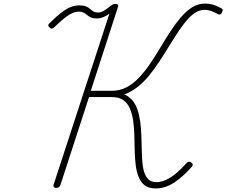

<svg xmlns="http://www.w3.org/2000/svg" viewBox="-20 -1035 1264 1072"><path d="M849 17Q811 17 788.5 0Q766 -17 754 -47Q742 -77 737.5 -115Q733 -153 732 -195.5Q731 -238 730 -280.5Q729 -323 723.5 -361Q718 -399 705.5 -428.5Q693 -458 669 -475.5Q645 -493 604 -493H477L317 -1Q314 6 309 10Q304 14 293 14Q284 14 280.5 9Q277 4 279 -3L591 -959Q574 -946 556 -939Q538 -932 520 -932Q500 -932 488 -937.5Q476 -943 466.5 -951Q457 -959 447 -964.5Q437 -970 423 -970Q403 -970 382.5 -961Q362 -952 337.5 -932Q313 -912 281 -881Q275 -877 269.5 -875.5Q264 -874 256 -882Q249 -889 249.5 -894.5Q250 -900 257 -906Q293 -942 321 -963.5Q349 -985 373 -995Q397 -1005 422 -1005Q446 -1005 459.5 -999.5Q473 -994 482.5 -985.5Q492 -977 502 -971Q512 -965 526 -965Q544 -965 562 -976Q580 -987 595 -1001Q604 -1007 610 -1010Q616 -1013 625 -1013Q635 -1013 638.5 -1007.5Q642 -1002 638 -994L487 -528H604Q650 -528 688 -548.5Q726 -569 758.5 -604Q791 -639 820 -682Q849 -725 876.5 -771.5Q904 -818 932 -860.5Q960 -903 989.5 -938Q1019 -973 1052.5 -994Q1086 -1015 1126 -1015Q1148 -1015 1169.5 -1009Q1191 -1003 1213 -990Q1221 -987 1223 -982Q1225 -977 1220 -967Q1217 -958 1211 -955Q1205 -952 1197 -956Q1175 -968 1158 -974Q1141 -980 1123 -980Q1094 -980 1068.5 -963Q1043 -946 1018.5 -916.5Q994 -887 969.5 -849.5Q945 -812 920 -771Q895 -730 868 -689Q841 -648 811.5 -612Q782 -576 747.5 -549Q713 -522 674 -508Q708 -493 727 -464.5Q746 -436 755 -398Q764 -360 767 -317.5Q770 -275 770.5 -233Q771 -191 773 -152Q775 -113 782.5 -83Q790 -53 806.5 -35.5Q823 -18 854 -18Q880 -18 908.5 -31.5Q937 -45 966 -69.5Q995 -94 1023 -126Q1028 -131 1034.5 -132Q1041 -133 1047 -128Q1056 -122 1056 -115.5Q1056 -109 1051 -104Q1005 -51 954.5 -17Q904 17 849 17Z"/></svg>

Font: Playwrite US Trad Thin
Style: Regular
Weight: 250
Designer: Veronika Burian, José Scaglione
Foundry: TypeTogether
Version: Version 1.003